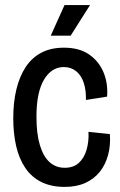

<svg xmlns="http://www.w3.org/2000/svg" viewBox="-20 -721 472 753"><path d="M234 12Q181 12 142.5 -7Q104 -26 79.5 -62Q55 -98 43.5 -147.5Q32 -197 32 -257Q32 -319 44 -369.5Q56 -420 80 -457Q104 -494 141.5 -514Q179 -534 231 -534Q290 -534 328.5 -508Q367 -482 385.5 -438.5Q404 -395 400 -342L317 -329Q318 -367 308.5 -396Q299 -425 279 -441.5Q259 -458 230 -458Q206 -458 186.5 -445.5Q167 -433 152.5 -408.5Q138 -384 130.5 -348Q123 -312 123 -263Q123 -196 136.5 -151.5Q150 -107 174.5 -85Q199 -63 234 -63Q268 -63 289 -82Q310 -101 319.5 -133.5Q329 -166 327 -204L411 -195Q414 -151 404 -113.5Q394 -76 372 -48Q350 -20 315.5 -4Q281 12 234 12ZM257 -581H179L233 -701H333Z"/></svg>

Font: Bricolage Grotesque 72pt SemiCondensed
Style: Regular
Weight: 400
Width: 4
Designer: Mathieu Triay
Foundry: Atelier Triay
Version: Version 1.001;gftools[0.9.33.dev8+g029e19f]